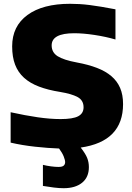

<svg xmlns="http://www.w3.org/2000/svg" viewBox="-20 -771 693 1011"><path d="M315 220Q292 220 263.5 216.5Q235 213 206 208V97Q226 102 248.5 105Q271 108 288 108Q308 108 315.5 101Q323 94 323 83Q323 72 315.5 53Q308 34 291 11Q233 9 164.5 1.5Q96 -6 36 -20V-180Q113 -163 178.5 -153.5Q244 -144 299 -144Q364 -144 392 -159Q420 -174 420 -206Q420 -243 388.5 -260Q357 -277 296 -287Q233 -297 185.5 -315Q138 -333 106.5 -361.5Q75 -390 59.5 -430.5Q44 -471 44 -527Q44 -633 124.5 -692Q205 -751 349 -751Q374 -751 399 -749.5Q424 -748 452 -744.5Q480 -741 513 -735.5Q546 -730 588 -722V-563Q537 -578 477.5 -587Q418 -596 371 -596Q252 -596 252 -532Q252 -495 283.5 -475Q315 -455 385 -442Q445 -431 490.5 -413.5Q536 -396 566.5 -370Q597 -344 612.5 -308Q628 -272 628 -223Q628 -26 405 6Q430 38 439 60.5Q448 83 448 109Q448 162 412.5 191Q377 220 315 220Z"/></svg>

Font: Encode Sans Normal
Style: ExtraBold
Weight: 800
Designer: Pablo Impallari, Andres Torresi
Foundry: Pablo Impallari, Andres Torresi
Version: Version 1.000; ttfautohint (v1.00) -l 8 -r 50 -G 200 -x 14 -